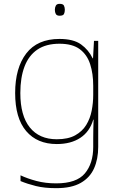

<svg xmlns="http://www.w3.org/2000/svg" viewBox="-20 -741 623 1001"><path d="M290 -538Q363 -538 402.5 -509.5Q442 -481 463 -437H465L470 -528H492V25Q492 88 470.5 136.5Q449 185 401 212.5Q353 240 273 240Q212 240 167.5 229Q123 218 87 203V173Q123 190 170 202.5Q217 215 273 215Q379 215 422.5 163Q466 111 466 25V-17Q466 -46 466.5 -67Q467 -88 468 -117H466Q448 -55 399 -22.5Q350 10 276 10Q174 10 116.5 -57.5Q59 -125 59 -256Q59 -387 117 -462.5Q175 -538 290 -538ZM290 -513Q220 -513 175 -482.5Q130 -452 108 -394.5Q86 -337 86 -256Q86 -138 135.5 -76.5Q185 -15 276 -15Q335 -15 372 -35.5Q409 -56 429.5 -89.5Q450 -123 458 -164Q466 -205 466 -246V-294Q466 -357 450 -406.5Q434 -456 396 -484.5Q358 -513 290 -513ZM291 -721Q309 -721 313.5 -711.5Q318 -702 318 -690Q318 -677 313.5 -668Q309 -659 291 -659Q276 -659 271 -668Q266 -677 266 -690Q266 -702 271 -711.5Q276 -721 291 -721Z"/></svg>

Font: Noto Sans Armenian Thin
Style: Regular
Weight: 250
Version: Version 2.007